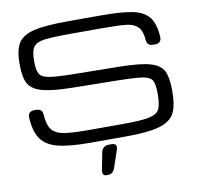

<svg xmlns="http://www.w3.org/2000/svg" viewBox="-102 -873 1252 1214"><g transform="rotate(-10 524.0 -265.5)"><path d="M642.1 -342.8 370.6 -346.7Q235.8 -348.6 171.6 -367.4Q107.4 -386.2 85.9 -427.7Q64.5 -469.2 64.5 -552.7Q64.5 -641.6 92.3 -685.8Q120.1 -730 193.8 -747.8Q267.6 -765.6 417.5 -765.6H626.5Q759.8 -765.6 829.3 -751Q898.9 -736.3 932.1 -694.1Q965.3 -651.9 970.2 -566.4Q971.2 -546.9 960.9 -536.4Q950.7 -525.9 931.6 -525.9H916Q899.4 -525.9 889.6 -533.7Q879.9 -541.5 877 -557.1Q876 -562 876 -565.4Q871.6 -623 846.9 -647.9Q822.3 -672.9 776.1 -678.7Q730 -684.6 626.5 -684.6H422.4Q294.9 -684.6 244.4 -677.2Q193.8 -669.9 176 -643.8Q158.2 -617.7 158.2 -552.7Q158.2 -495.6 171.9 -472.2Q185.5 -448.7 231.2 -440.2Q276.9 -431.6 388.2 -430.2L679.2 -426.3Q817.4 -424.3 881.1 -405.8Q944.8 -387.2 965.3 -345.5Q985.8 -303.7 985.8 -216.8Q985.8 -123 960.7 -75Q935.5 -26.9 863.5 -5.6Q791.5 15.6 644.5 15.6H416Q284.7 15.6 212.2 -2.7Q139.6 -21 105 -68.6Q70.3 -116.2 65.4 -208Q64.5 -227.5 74.7 -238Q85 -248.5 104 -248.5H119.6Q135.7 -248.5 145.3 -241Q154.8 -233.4 157.7 -218.8Q159.2 -214.4 159.2 -209Q163.1 -144 186.5 -114Q210 -84 260.5 -74.7Q311 -65.4 416 -65.4H639.6Q760.3 -65.4 811 -76.2Q861.8 -86.9 877 -116.7Q892.1 -146.5 892.1 -216.8Q892.1 -278.8 877.7 -302.5Q863.3 -326.2 815.9 -333.5Q768.6 -340.8 642.1 -342.8ZM531 47.9H549.6Q569.1 47.9 576.1 58.3Q583 68.8 576.3 88.4L539.2 197.8Q526.2 235.4 495 235.4H485.2Q453.9 235.4 461.1 197.8L482.6 88.4Q486.3 68.8 498.9 58.3Q511.5 47.9 531 47.9Z"/></g></svg>

Font: Gyrochrome
Style: Regular
Weight: 400
Designer: David Moles
Foundry: David Moles
Version: Version 1.005;Glyphs 3.2.3 (3260)